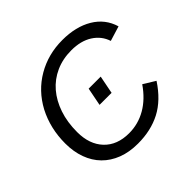

<svg xmlns="http://www.w3.org/2000/svg" viewBox="-172 -880 1072 1072"><g transform="rotate(-45 364.0 -344.0)"><path d="M663 -165Q602 -72 523.5 -31Q445 10 342 10Q274 10 221 -10.5Q168 -31 131 -68.5Q94 -106 74.5 -159.5Q55 -213 55 -278Q55 -397 106 -495Q158 -592 249 -645Q340 -698 452 -698Q558 -698 631 -654.5Q704 -611 728 -530L640 -503Q622 -558 572 -590Q522 -622 447 -622Q379 -622 323.5 -597Q268 -572 229 -526.5Q190 -481 168.5 -417.5Q147 -354 147 -276Q147 -179 200.5 -122.5Q254 -66 348 -66Q420 -66 482.5 -102Q545 -138 593 -208ZM343 -295 364 -402H459L438 -295Z"/></g></svg>

Font: Libra Sans Modern
Style: Italic
Weight: 400
Italic angle: -12°
Foundry: Stefan Peev, Context Ltd
Version: Version 1.000